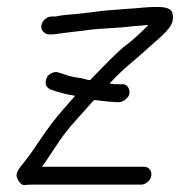

<svg xmlns="http://www.w3.org/2000/svg" viewBox="-20 -524 513 547"><path d="M311 -233H321C328 -234 333 -237 339 -242C345 -247 349 -253 349 -260C349 -267 347 -273 343 -278C339 -283 332 -285 325 -284H316C313 -284 305 -284 292 -286C315 -311 336 -330 355 -346C374 -362 390 -376 403 -388C416 -400 428 -410 439 -420C450 -430 458 -439 465 -449C472 -459 474 -471 472 -484C470 -497 457 -504 433 -504H416C407 -504 395 -503 383 -502C377 -501 370 -501 360 -500C350 -499 340 -499 331 -498C322 -497 309 -496 293 -495C277 -494 256 -491 232 -488C208 -485 185 -483 163 -481C154 -480 148 -479 144 -478C140 -477 138 -477 135 -477H128C121 -477 115 -475 109 -470C103 -465 99 -459 98 -452C97 -445 98 -439 103 -434C108 -429 113 -426 120 -426H127C134 -426 140 -427 146 -428C152 -429 168 -431 194 -434C207 -435 220 -437 234 -439C248 -441 269 -442 297 -444C308 -445 319 -445 328 -446C337 -447 346 -448 356 -449C366 -450 374 -450 380 -451C392 -452 400 -453 403 -453C394 -444 384 -434 372 -423C360 -412 346 -400 331 -389C313 -374 282 -343 237 -296H235C234 -296 231 -296 228 -297C225 -298 215 -301 200 -303C185 -305 171 -309 158 -314L148 -317C142 -320 135 -319 128 -316C121 -313 116 -309 113 -302C110 -295 109 -288 111 -282C113 -276 118 -272 124 -269L133 -266C141 -263 148 -261 153 -260C158 -259 163 -257 168 -256L183 -253C188 -252 191 -252 194 -251C193 -250 181 -236 159 -211C137 -186 115 -157 93 -124C87 -115 80 -105 72 -93C64 -81 55 -70 48 -61C41 -52 34 -44 30 -36C26 -28 26 -20 32 -10C38 0 44 4 51 3C58 2 65 2 71 2H382C389 2 395 -1 401 -6C407 -11 410 -17 411 -24C412 -31 410 -37 406 -42C402 -47 396 -49 389 -49H99C100 -50 104 -55 109 -62C114 -69 124 -84 139 -107C154 -130 172 -155 195 -180C203 -189 212 -199 222 -210C232 -221 240 -231 248 -239C283 -235 305 -233 311 -233Z"/></svg>

Font: AppleStorm
Style: Ita
Weight: 400
Foundry: Cannot Into Space Fonts
Version: Version 1.01